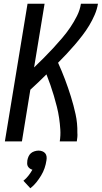

<svg xmlns="http://www.w3.org/2000/svg" viewBox="-20 -755 543 1025"><path d="M6 0 127 -735H218L162 -395Q188 -420 213.5 -445.5Q239 -471 263.5 -497.5Q288 -524 311.5 -551.5Q335 -579 355 -608.5Q375 -638 391 -670Q407 -702 412 -735H503Q498 -705 485.5 -676Q473 -647 456.5 -619.5Q440 -592 420 -566Q400 -540 379 -515.5Q358 -491 335.5 -467Q313 -443 290 -420Q310 -376 327 -331Q344 -286 358.5 -239.5Q373 -193 383.5 -145Q394 -97 393 -46Q394 -35 393 -23.5Q392 -12 390 0H299Q304 -32 302 -63.5Q300 -95 295.5 -125.5Q291 -156 283.5 -185.5Q276 -215 267.5 -244Q259 -273 249 -301.5Q239 -330 228 -358Q207 -337 185.5 -316.5Q164 -296 142 -276L97 0ZM142 250 105 210Q120 198 132 182.5Q144 167 153 151Q145 149 138.5 144Q132 139 128.5 132.5Q125 126 125 117.5Q125 109 126 101Q128 90 132.5 80Q137 70 145 63Q153 56 164.5 52.5Q176 49 186 49Q196 49 205.5 52.5Q215 56 221 63Q227 70 228.5 80Q230 90 228 101Q225 122 218 142.5Q211 163 199.5 182Q188 201 174 218.5Q160 236 142 250Z"/></svg>

Font: Iosevka Term Curly Medium
Style: Italic
Weight: 500
Italic angle: -9°
Designer: Belleve Invis
Foundry: Belleve Invis
Version: Version 32.3.0